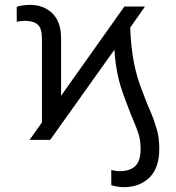

<svg xmlns="http://www.w3.org/2000/svg" viewBox="-20 -575 726 792"><path d="M153 -70V-414Q153 -459 136 -473Q119 -489 84 -489Q74 -489 69 -488Q60 -488 49 -485V-547Q54 -549 62.5 -550.5Q71 -552 75 -553Q95 -555 102 -555Q161 -555 197 -519Q232 -484 232 -416V-180L493 -548H578L517 -461Q520 -381 533 -313Q546 -251 567 -199Q589 -140 601 -114Q615 -82 627 -41Q637 -8 637 39Q637 116 598 156Q557 197 491 197Q466 197 439 189V126Q446 128 458 130Q464 131 474 131Q516 131 538 110Q560 89 560 39Q560 5 551 -24Q543 -49 527 -86Q518 -106 495 -169Q476 -218 466 -264Q455 -317 452 -370L187 2H102Z"/></svg>

Font: Sinter Normal
Style: Regular
Weight: 350
Foundry: Adobe & rsms
Version: Version 1.000